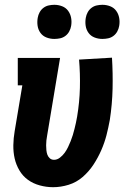

<svg xmlns="http://www.w3.org/2000/svg" viewBox="-20 -771 540 799"><path d="M201 8Q173 8 145.5 0.5Q118 -7 96.5 -22.5Q75 -38 61 -61.5Q47 -85 41 -111.5Q35 -138 35.5 -167Q36 -196 41 -225L73 -416H54V-530H230L176 -206Q174 -196 173 -186Q172 -176 172 -166Q172 -156 173 -146Q174 -136 177 -127.5Q180 -119 187 -112.5Q194 -106 205 -106Q218 -106 229.5 -115Q241 -124 249 -135Q257 -146 263 -158.5Q269 -171 274 -183.5Q279 -196 283 -209Q287 -222 290 -234.5Q293 -247 296 -260Q299 -273 301 -286Q311 -346 312.5 -405Q314 -464 309 -523L446 -531Q450 -466 448.5 -401.5Q447 -337 437 -272Q431 -239 423 -208Q415 -177 401.5 -146Q388 -115 369 -86Q350 -57 324 -34.5Q298 -12 265.5 -2Q233 8 201 8ZM406 -609Q389 -609 373.5 -615Q358 -621 348.5 -634Q339 -647 336.5 -663.5Q334 -680 337 -697Q339 -709 345 -720Q351 -731 361 -738.5Q371 -746 383 -748.5Q395 -751 406 -751Q423 -751 438.5 -745Q454 -739 463.5 -726Q473 -713 476 -696.5Q479 -680 476 -663Q474 -651 468 -640Q462 -629 452 -621.5Q442 -614 430 -611.5Q418 -609 406 -609ZM206 -609Q189 -609 173.5 -615Q158 -621 148.5 -634Q139 -647 136.5 -663.5Q134 -680 137 -697Q139 -709 145 -720Q151 -731 161 -738.5Q171 -746 183 -748.5Q195 -751 206 -751Q223 -751 238.5 -745Q254 -739 263.5 -726Q273 -713 276 -696.5Q279 -680 276 -663Q274 -651 268 -640Q262 -629 252 -621.5Q242 -614 230 -611.5Q218 -609 206 -609Z"/></svg>

Font: Iosevka Slab Heavy Oblique
Style: Regular
Weight: 900
Italic angle: -9°
Monospace: yes
Designer: Belleve Invis
Foundry: Belleve Invis
Version: Version 11.1.1; ttfautohint (v1.8.3)